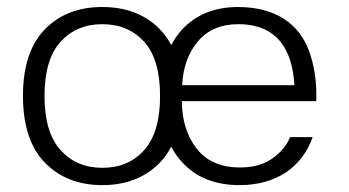

<svg xmlns="http://www.w3.org/2000/svg" viewBox="-20 -522 995 547"><path d="M271.5 -502C203.6 -502 149.4 -481 107.9 -438.5C66.4 -396 45.4 -333 45.4 -248.5C45.4 -164.6 66.4 -101.1 107.9 -58.6C149.4 -16.1 203.6 5.4 271.5 5.4C339.4 5.4 394 -16.1 435.5 -58.6C448.2 -71.8 459 -86.9 467.8 -104C476.1 -88.4 485.8 -74.2 497.1 -62C536.6 -17.1 591.8 5.4 662.6 5.4C768.1 5.4 841.3 -46.9 870.6 -131.3H806.6C796.9 -107.9 780.3 -87.9 756.3 -70.8C732.4 -53.7 701.7 -44.9 664.1 -44.9C609.9 -44.9 568.8 -62.5 541 -97.7C513.2 -132.8 498.5 -178.2 498 -233.9H880.9C881.3 -239.3 881.3 -244.1 881.3 -249.5C881.3 -295.9 874.5 -338.4 860.4 -377C832.5 -453.1 766.1 -502 658.2 -502C590.8 -502 537.1 -480 497.1 -436C485.8 -423.3 476.1 -409.2 467.8 -393.6C459 -410.6 448.2 -425.3 435.5 -438.5C394 -481 339.4 -502 271.5 -502ZM271.5 -453.1C320.3 -453.1 359.9 -436.5 390.6 -403.3C420.9 -369.6 436 -318.4 436 -248.5C436 -179.2 420.9 -127.9 390.6 -94.2C360.4 -60.5 320.8 -43.9 271.5 -43.9C222.7 -43.9 183.1 -60.5 152.8 -94.2C122.1 -127.9 106.9 -179.2 106.9 -248.5C106.9 -318.4 122.1 -369.6 152.8 -403.3C183.1 -436.5 222.7 -453.1 271.5 -453.1ZM499 -279.3C501.5 -330.6 516.6 -372.1 544.4 -404.8C571.8 -437 609.9 -453.1 658.7 -453.1C772.9 -453.1 813 -376.5 818.8 -279.3Z"/></svg>

Font: Estedad Light
Style: Regular
Weight: 300
Designer: Amin Abedi
Version: Version 7.3